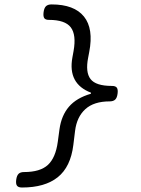

<svg xmlns="http://www.w3.org/2000/svg" viewBox="-20 -690 640 873"><path d="M313.5 -31.2 321.3 -94.7Q329.1 -158.2 367.9 -193.6Q406.7 -229 478.5 -229Q495.1 -229 503.7 -237.1Q512.2 -245.1 514.6 -264.2Q517.1 -283.2 511.2 -291.3Q505.4 -299.3 488.8 -299.3Q415.5 -299.3 391.6 -330.6Q367.7 -361.8 380.9 -428.2L385.7 -453.6Q406.2 -559.6 361.8 -614.7Q317.4 -669.9 214.4 -669.9Q197.8 -669.9 189.2 -661.9Q180.7 -653.8 178.2 -634.8Q175.8 -615.7 181.2 -607.7Q186.5 -599.6 202.6 -599.6Q275.9 -599.6 301.8 -565.7Q327.6 -531.7 314.5 -458L309.1 -428.2Q287.6 -309.1 393.6 -268.6L393.1 -263.7Q327.6 -244.6 293.5 -204.8Q259.3 -165 250.5 -102.5L242.7 -44.9Q232.9 27.3 197.8 59.8Q162.6 92.3 89.4 92.3Q72.8 92.3 64.5 100.3Q56.2 108.4 53.7 127.4Q51.3 146.5 57.4 154.5Q63.5 162.6 80.1 162.6Q184.1 162.6 242.7 115.7Q301.3 68.8 313.5 -31.2Z"/></svg>

Font: Courier Prime Sans
Style: Regular
Weight: 300
Italic angle: -10°
Designer: Alan Dague-Greene
Foundry: Quote-Unquote Apps
Version: Version 3.23